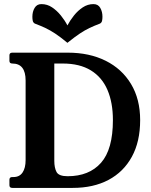

<svg xmlns="http://www.w3.org/2000/svg" viewBox="-20 -917 735 937"><path d="M311 -660Q416 -660 495.5 -620.5Q575 -581 619.5 -507Q664 -433 664 -331Q664 -226 623.5 -152Q583 -78 509.5 -39Q436 0 335 0H40Q26 0 26 -13V-40Q26 -53 40 -53H46Q75 -53 90 -75Q105 -97 105 -136V-524Q105 -607 40 -607Q26 -607 26 -620V-647Q26 -660 40 -660ZM245 -132Q245 -98 256 -77.5Q267 -57 310 -57Q415 -57 473 -122.5Q531 -188 531 -331Q531 -416 504.5 -478Q478 -540 423.5 -573.5Q369 -607 286 -607H245ZM309 -793Q322.1 -817.6 341 -841.4Q360 -865.2 384 -881.1Q408 -897 436.2 -897Q458.8 -897 469.4 -878.4Q480 -859.8 480 -835.5Q480 -824 478 -815.2Q476 -806.4 468 -802Q439 -791 416.6 -780.3Q394.2 -769.7 369.6 -753.3Q345 -737 309 -708Q274 -737 249.2 -753.3Q224.3 -769.7 201.7 -780.3Q179 -791 150 -802Q142 -806.4 140 -815Q138 -823.8 138 -835.4Q138 -860 149 -878.5Q160 -897 182 -897Q210.7 -897 234.3 -881Q258 -865 277 -841.5Q296 -818 309 -793Z"/></svg>

Font: Young Serif Light
Style: Regular
Weight: 300
Designer: Bastien Sozeau
Foundry: NBR — Bastien Sozeau
Version: Version 5.001